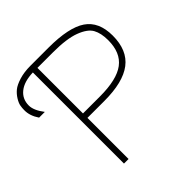

<svg xmlns="http://www.w3.org/2000/svg" viewBox="-280 -886 1042 1042"><g transform="rotate(-45 240.5 -365.0)"><path d="M124 -697.3V-347.7H253.9Q383.8 -347.7 442.9 -392.1Q502 -436.5 502 -532.2Q502 -585.9 483.4 -619.6Q464.8 -653.3 406.7 -675.3Q348.6 -697.3 244.1 -697.3ZM88.9 -697.3Q20.5 -695.3 -16.6 -665.5Q-53.7 -635.7 -53.7 -585.9Q-53.7 -548.8 -16.6 -500H-60.5Q-89.8 -543 -88.9 -585.9Q-88.9 -602.5 -85.9 -618.7Q-83 -634.8 -69.8 -656.2Q-56.6 -677.7 -37.6 -693.4Q-18.6 -709 19 -720.7Q56.6 -732.4 105.5 -732.4H244.1Q399.4 -732.4 468.3 -685.5Q537.1 -638.7 537.1 -532.2Q537.1 -419.9 467.3 -366.7Q397.5 -313.5 253.9 -313.5H124V2H88.9Z"/></g></svg>

Font: Gen Shin Gothic ExtraLight
Style: Regular
Weight: 100
Designer: [Source Han Sans]
Ryoko NISHIZUKA  (kana & ideographs); Paul D. Hunt (Latin, Greek & Cyrillic); Wenlong ZHANG  (bopomofo
Version: Version 1.002.20150607